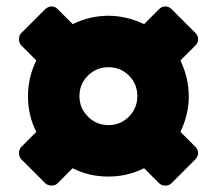

<svg xmlns="http://www.w3.org/2000/svg" viewBox="-20 -599 674 597"><path d="M67 -300Q67 -359 93 -411L46 -458Q39 -465 39 -477Q39 -489 46 -496L121 -571Q131 -579 140 -579Q151 -579 159 -571L206 -524Q260 -550 317 -550Q373 -550 428 -524L475 -571Q483 -579 494 -579Q505 -579 513 -571L588 -496Q596 -488 596 -477Q596 -466 588 -458L541 -411Q567 -356 567 -300Q567 -243 541 -189L588 -142Q596 -134 596 -123Q596 -114 588 -104L513 -29Q506 -22 494 -22Q482 -22 475 -29L428 -76Q376 -50 317 -50Q256 -50 206 -76L159 -29Q152 -22 140 -22Q129 -22 121 -29L46 -104Q39 -112 39 -123Q39 -135 46 -142L93 -189Q67 -239 67 -300ZM407 -300Q407 -338 381 -364Q355 -390 317 -390Q280 -390 253.5 -364Q227 -338 227 -300Q227 -263 253.5 -236.5Q280 -210 317 -210Q355 -210 381 -236.5Q407 -263 407 -300Z"/></svg>

Font: Rubik
Style: Regular
Weight: 900
Designer: Hubert & Fischer
Foundry: Hubert & Fischer
Version: Version 1.100